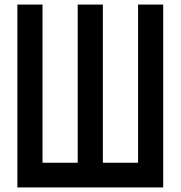

<svg xmlns="http://www.w3.org/2000/svg" viewBox="-20 -820 790 840"><path d="M166 -800V-108H320V-800H430V-108H584V-800H694V0H56V-800Z"/></svg>

Font: Martian Mono VF sWd Rg
Style: Regular
Weight: 400
Width: 6
Monospace: yes
Designer: Roman Shamin
Foundry: Evil Martians
Version: Version 1.100